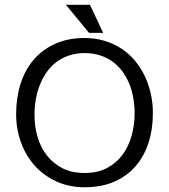

<svg xmlns="http://www.w3.org/2000/svg" viewBox="-20 -768 701 796"><path d="M407.7 -631.8H349.1L253.4 -748H353ZM613.8 -298.8Q613.8 -232.4 595.7 -176.3Q577.6 -120.1 542 -78.9Q506.3 -37.6 453.4 -14.6Q400.4 8.3 330.6 8.3Q266.1 8.3 213.6 -15.9Q161.1 -40 124 -81.3Q86.9 -122.6 66.9 -177.7Q46.9 -232.9 46.9 -295.4Q46.9 -361.8 64.9 -419.4Q83 -477.1 118.7 -519.3Q154.3 -561.5 207.5 -585.9Q260.7 -610.4 330.6 -610.4Q375 -610.4 413.1 -598.9Q451.2 -587.4 482.7 -566.9Q514.2 -546.4 538.6 -517.3Q563 -488.3 579.6 -453.9Q596.2 -419.4 605 -380.1Q613.8 -340.8 613.8 -298.8ZM538.1 -298.8Q538.1 -330.6 532.7 -361.6Q527.3 -392.6 516.1 -420.4Q504.9 -448.2 487.8 -471.4Q470.7 -494.6 447.8 -511.7Q424.8 -528.8 395.5 -538.3Q366.2 -547.9 330.6 -547.9Q294.9 -547.9 265.6 -537.8Q236.3 -527.8 212.9 -510Q189.5 -492.2 172.9 -468Q156.2 -443.8 145 -415.5Q133.8 -387.2 128.4 -355.7Q123 -324.2 123 -292Q123 -244.1 135.7 -200.4Q148.4 -156.7 174.6 -123.3Q200.7 -89.8 239.5 -70.3Q278.3 -50.8 330.6 -50.8Q384.3 -50.8 423.3 -71.3Q462.4 -91.8 487.8 -126.2Q513.2 -160.6 525.6 -205.6Q538.1 -250.5 538.1 -298.8Z"/></svg>

Font: AKL 022
Style: Regular
Weight: 400
Designer: AKL
Foundry: AKL
Version: Version 2.053;August 19, 2024;FontCreator 13.0.0.2675 64-bit